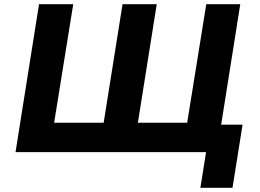

<svg xmlns="http://www.w3.org/2000/svg" viewBox="-20 -725 1241 915"><path d="M935 170 962 0H54L166 -705H329L238 -140H474L564 -705H727L637 -140H872L963 -705H1125L1034 -131H1136L1088 170Z"/></svg>

Font: Nunito Sans 6pt ExtraBold
Style: Italic
Weight: 800
Italic angle: -9°
Version: Version 3.101;gftools[0.9.27]